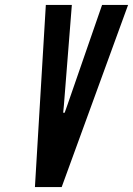

<svg xmlns="http://www.w3.org/2000/svg" viewBox="-20 -755 537 775"><path d="M392 -735H497L229 0H121L165 -735H270L238 -331L235 -300H241L252 -331Z"/></svg>

Font: League Gothic Italic
Style: Regular
Weight: 400
Designer: Tyler Finck
Foundry: The League of Moveable Type
Version: Version 1.001;PS 001.001;hotconv 1.0.56;makeotf.lib2.0.21325